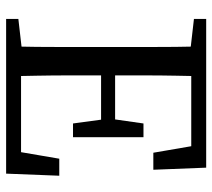

<svg xmlns="http://www.w3.org/2000/svg" viewBox="-54 -656 710 643"><g transform="rotate(90 301.5 -335.0)"><path d="M44 0V-41L175 -56H185V0ZM135 0Q137 -51 137.5 -102Q138 -153 138 -205.5Q138 -258 138 -310V-359Q138 -411 138 -463Q138 -515 137.5 -567Q137 -619 135 -670H236Q235 -620 234 -568Q233 -516 233 -464Q233 -412 233 -359V-322Q233 -265 233 -210.5Q233 -156 234 -104Q235 -52 236 0ZM185 0V-50H520L485 -20L512 -178H569L562 0ZM185 -318V-365H411V-318ZM394 -224 379 -335V-355L394 -460H440V-224ZM44 -629V-670H185V-614H175ZM492 -493 465 -650 500 -620H185V-670H542L549 -493Z"/></g></svg>

Font: Source Serif 4 Variable
Style: Regular
Weight: 400
Designer: Frank Grießhammer
Foundry: Adobe
Version: Version 4.005;hotconv 1.1.0;makeotfexe 2.6.0